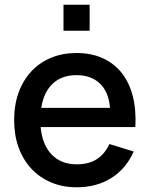

<svg xmlns="http://www.w3.org/2000/svg" viewBox="-20 -780 636 815"><path d="M249.5 -760H360.5V-649.5H249.5ZM305.5 -82.5Q357 -82.5 390.8 -104.2Q424.5 -126 444.5 -168.5L547.5 -137Q515.5 -64 452.8 -24.5Q390 15 305.5 15Q245.5 15 196.8 -5.8Q148 -26.5 113 -64Q78 -101.5 59 -154Q40 -206.5 40 -270Q40 -334.5 59 -387Q78 -439.5 113 -477Q148 -514.5 196.8 -534.8Q245.5 -555 304.5 -555Q367.5 -555 416 -533Q464.5 -511 496.8 -470.2Q529 -429.5 543.8 -371.2Q558.5 -313 554.5 -240.5H152.5Q159.5 -165 199.5 -123.8Q239.5 -82.5 305.5 -82.5ZM447 -322Q441.5 -389 404.5 -425Q367.5 -461 304.5 -461Q242 -461 203.8 -425Q165.5 -389 155 -322Z"/></svg>

Font: Vela Sans SemBd
Style: Regular
Weight: 600
Designer: Principal design: Mikhail Sharanda - project Manrope.
Design modification: Ravid Balaliev
Foundry: Mikhail Sharanda
Version: Version 1.001